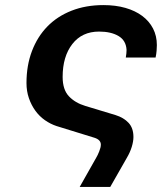

<svg xmlns="http://www.w3.org/2000/svg" viewBox="-20 -534 636 754"><path d="M84 -208Q84 -277 105.5 -333.5Q127 -390 166 -430Q205 -470 261 -492Q317 -514 386 -514Q434 -514 472.5 -503Q511 -492 538.5 -471.5Q566 -451 581 -422Q596 -393 596 -357Q596 -348 595 -335Q594 -322 591 -308H474Q477 -325 477 -338Q475 -375 445.5 -392.5Q416 -410 369 -410Q302 -410 264 -361Q226 -312 226 -232Q226 -182 250.5 -156Q275 -130 315 -118L434 -82Q466 -72 485 -51.5Q504 -31 504 4Q504 21 497.5 42.5Q491 64 478 86L413 200H293L358 85Q363 77 369.5 61Q376 45 376 34Q376 15 351 7L202 -39Q178 -47 156.5 -62Q135 -77 119 -99Q103 -121 93.5 -148.5Q84 -176 84 -208Z"/></svg>

Font: Perun
Style: Bold Italic
Weight: 700
Italic angle: -12°
Foundry: Copyright (c) Stefan Peev, Context Ltd, 2016
Version: Version 1.027